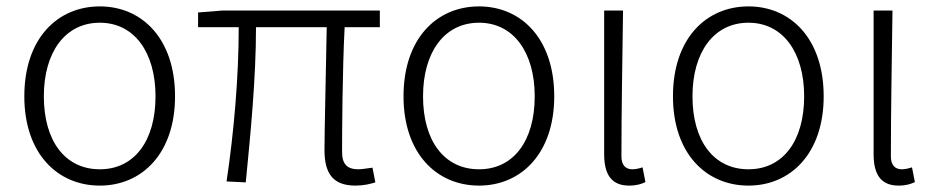

<svg xmlns="http://www.w3.org/2000/svg" viewBox="-20 -567 2920 600"><path d="M292 13C424 13 527 -88 527 -266C527 -446 424 -547 292 -547C159 -547 56 -446 56 -266C56 -88 159 13 292 13ZM292 -38C183 -38 117 -127 117 -266C117 -403 183 -496 292 -496C400 -496 466 -403 466 -266C466 -127 400 -38 292 -38Z M1091 13C1117 13 1136 8 1153 3L1144 -43C1122 -40 1109 -38 1100 -38C1065 -38 1049 -54 1049 -92C1049 -155 1050 -348 1057 -482H1167V-534H674L599 -528V-482H726C726 -326 711 -154 688 0L748 3C763 -150 780 -322 780 -482H1001C999 -352 994 -164 994 -98C994 -22 1023 13 1091 13Z M1477 13C1609 13 1712 -88 1712 -266C1712 -446 1609 -547 1477 -547C1344 -547 1241 -446 1241 -266C1241 -88 1344 13 1477 13ZM1477 -38C1368 -38 1302 -127 1302 -266C1302 -403 1368 -496 1477 -496C1585 -496 1651 -403 1651 -266C1651 -127 1585 -38 1477 -38Z M1946 13C1969 13 1985 8 1997 2L1988 -44C1975 -40 1966 -38 1956 -38C1936 -38 1922 -50 1922 -78C1922 -225 1925 -379 1927 -534H1868V-85C1868 -19 1893 13 1946 13Z M2319 13C2451 13 2554 -88 2554 -266C2554 -446 2451 -547 2319 -547C2186 -547 2083 -446 2083 -266C2083 -88 2186 13 2319 13ZM2319 -38C2210 -38 2144 -127 2144 -266C2144 -403 2210 -496 2319 -496C2427 -496 2493 -403 2493 -266C2493 -127 2427 -38 2319 -38Z M2788 13C2811 13 2827 8 2839 2L2830 -44C2817 -40 2808 -38 2798 -38C2778 -38 2764 -50 2764 -78C2764 -225 2767 -379 2769 -534H2710V-85C2710 -19 2735 13 2788 13Z"/></svg>

Font: Noto Sans KR Light
Style: Regular
Weight: 300
Designer: Ryoko NISHIZUKA 西塚涼子 (kana, bopomofo & ideographs); Paul D. Hunt (Latin, Greek & Cyrillic); Sandoll Communications 산돌커뮤니
Foundry: Adobe
Version: Version 2.004;hotconv 1.0.118;makeotfexe 2.5.65603